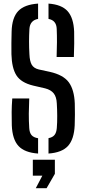

<svg xmlns="http://www.w3.org/2000/svg" viewBox="-20 -826 468 1041"><path d="M243 6.5V-77Q265 -81 275.5 -94Q286 -107 288 -132Q290.5 -162.5 290.2 -198.2Q290 -234 288 -265Q286.5 -300.5 271.2 -319.8Q256 -339 224.5 -347L159.5 -362Q94 -378 69 -417.5Q44 -457 42 -532Q41.5 -562 41.8 -592.8Q42 -623.5 43 -655Q45 -730 78.5 -765.8Q112 -801.5 186.5 -806.5V-723.5Q142.5 -715.5 139.5 -669Q137.5 -633.5 137.5 -600.5Q137.5 -567.5 139.5 -532Q141 -494.5 152 -475.2Q163 -456 190 -449.5L250 -436.5Q323.5 -420 353 -379.8Q382.5 -339.5 385.5 -265Q386.5 -237 386.2 -205.2Q386 -173.5 385 -146.5Q381.5 -70.5 348.5 -34.5Q315.5 1.5 243 6.5ZM287 -517Q288.5 -560 288.8 -596.8Q289 -633.5 287.5 -669Q286 -715.5 243 -723.5V-806.5Q314 -801.5 346.5 -765.5Q379 -729.5 382 -654.5Q383.5 -594 380.5 -517ZM186.5 6.5Q113.5 1.5 80.2 -34.5Q47 -70.5 44 -146.5Q43 -184 43.2 -218.5Q43.5 -253 46.5 -292H138.5Q136.5 -249.5 136.2 -210Q136 -170.5 138.5 -132Q140 -106.5 151 -93.5Q162 -80.5 186.5 -76.5ZM174 194.5 209.5 126.5H158V40H277.5V116.5L232.5 194.5Z"/></svg>

Font: Big Shoulders Stencil Text SemiBold
Style: Regular
Weight: 600
Designer: Patric King
Foundry: XO Type Co
Version: Version 1.000